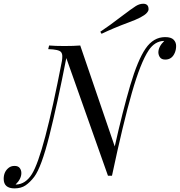

<svg xmlns="http://www.w3.org/2000/svg" viewBox="-92 -957 984 1051"><path d="M24.9 -9.8Q24.9 22.5 -6.8 53.2H-3.9Q47.9 51.3 82.5 -3.9Q147.5 -107.4 247.1 -624Q249 -635.7 249 -649.4Q249 -663.1 242.2 -671.9Q230 -686.5 171.9 -688L176.8 -708Q209 -705.1 260.7 -705.1Q312.5 -705.1 347.2 -708L536.1 -155.3Q579.6 -349.1 620.6 -488.8Q662.1 -628.9 705.1 -691.4Q748 -753.9 812 -753.9Q844.7 -753.9 858.4 -739.7Q872.1 -725.6 872.1 -705.6Q872.1 -685.5 865.2 -668.9Q849.6 -630.9 813 -630.9Q793 -630.9 784.2 -642.6Q775.4 -654.3 774.9 -669.9Q774.9 -701.7 807.1 -732.9H804.2Q755.4 -731.4 722.2 -682.1Q677.7 -615.7 629.9 -449.2Q582 -282.7 521 4.9H499L271 -639.2Q221.7 -387.2 178.2 -214.4Q134.8 -41.5 95.2 11.2Q72.3 41 47.9 57.6Q23.4 74.2 -12.2 74.2Q-71.8 74.2 -71.8 22Q-71.8 -16.6 -44.9 -38.1Q-31.7 -48.8 -12.2 -48.8Q7.3 -48.8 16.1 -37.1Q24.9 -25.4 24.9 -9.8ZM691.9 -936.5Q721.2 -936.5 721.2 -906.7Q721.7 -897.5 710.9 -885.7Q690.9 -862.8 610.4 -833.5Q529.8 -803.7 463.9 -772L457 -783.2Q510.3 -818.8 570.3 -865.2Q630.9 -911.1 651.4 -923.8Q671.9 -936.5 691.9 -936.5Z"/></svg>

Font: PlayfairDisplay-Italic
Style: Italic
Weight: 400
Italic angle: -14°
Designer: Claus Eggers Sørensen
Foundry: Claus Eggers Sørensen
Version: Version 1.002;PS 001.002;hotconv 1.0.70;makeotf.lib2.5.58329